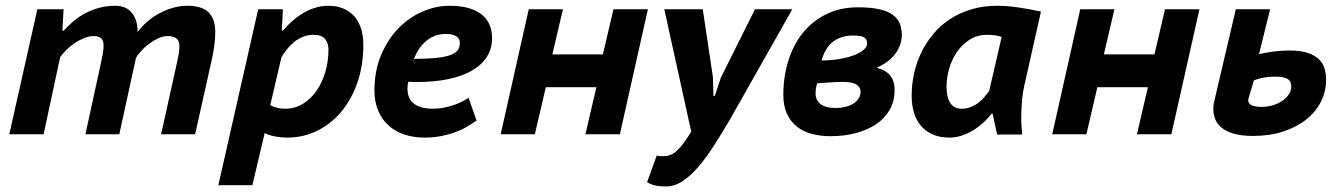

<svg xmlns="http://www.w3.org/2000/svg" viewBox="-20 -472 4713 675"><path d="M280.3 0 332.5 -239.7Q337.9 -263.2 341.1 -281Q344.2 -298.8 344.2 -311.5Q344.2 -328.6 336.2 -336.9Q328.1 -345.2 309.6 -345.2Q292 -345.2 274.2 -337.6Q256.3 -330.1 240.5 -319.1Q224.6 -308.1 211.7 -294.9Q198.7 -281.7 191.4 -271L133.3 0H12.7L111.3 -439.5H203.6L199.2 -364.7H202.6V-362.8Q217.8 -379.9 236.6 -396Q255.4 -412.1 278.3 -424.6Q301.3 -437 327.9 -444.3Q354.5 -451.7 385.3 -451.7Q423.3 -451.7 443.6 -426.8Q463.9 -401.9 463.9 -359.4Q478 -378.9 497.6 -395.8Q517.1 -412.6 540 -425Q563 -437.5 588.1 -444.6Q613.3 -451.7 638.2 -451.7Q660.6 -451.7 679 -447Q697.3 -442.4 710 -431.6Q722.7 -420.9 729.7 -403.1Q736.8 -385.3 736.8 -358.9Q736.8 -336.9 733.6 -312.7Q730.5 -288.6 724.1 -260.3L666 0H546.4L602.5 -253.4Q610.8 -289.6 610.8 -311Q610.8 -345.2 569.3 -345.2Q553.7 -345.2 536.6 -337.4Q519.5 -329.6 504.2 -318.1Q488.8 -306.6 476.6 -293.2Q464.4 -279.8 458 -268.6L399.4 0Z M887.7 -439.5H974.6L970.7 -364.7H974.6Q988.3 -380.4 1005.1 -395.8Q1022 -411.1 1041.7 -423.6Q1061.5 -436 1085 -443.8Q1108.4 -451.7 1135.7 -451.7Q1161.1 -451.7 1183.1 -443.6Q1205.1 -435.5 1221.7 -418.9Q1238.3 -402.3 1247.8 -376.2Q1257.3 -350.1 1257.3 -314.5Q1257.3 -242.2 1236.6 -182.1Q1215.8 -122.1 1179.7 -79.1Q1143.6 -36.1 1095 -12.2Q1046.4 11.7 990.7 11.7Q966.3 11.7 944.1 7.1Q921.9 2.4 910.6 -4.4L867.2 179.2H747.6ZM930.2 -102.5Q951.2 -89.8 983.4 -89.8Q1016.6 -89.8 1044.4 -106.7Q1072.3 -123.5 1092.3 -152.1Q1112.3 -180.7 1123.5 -218.3Q1134.8 -255.9 1134.8 -296.9Q1134.8 -320.3 1122.8 -335Q1110.8 -349.6 1083 -349.6Q1062 -349.6 1044.7 -342.5Q1027.3 -335.4 1013.4 -324Q999.5 -312.5 988.8 -298.8Q978 -285.2 970.2 -272V-273.9Z M1655.3 -48.3Q1639.6 -37.1 1620.8 -26.1Q1602.1 -15.1 1579.3 -6.8Q1556.6 1.5 1530 6.6Q1503.4 11.7 1472.7 11.7Q1433.1 11.7 1400.4 0.5Q1367.7 -10.7 1344.7 -32Q1321.8 -53.2 1309.1 -84Q1296.4 -114.7 1296.4 -153.8Q1296.4 -222.2 1319.3 -277.3Q1342.3 -332.5 1379.6 -371.3Q1417 -410.2 1464.4 -430.9Q1511.7 -451.7 1561 -451.7Q1601.6 -451.7 1629.9 -442.9Q1658.2 -434.1 1676 -418.7Q1693.8 -403.3 1701.9 -382.8Q1710 -362.3 1710 -338.4Q1710 -300.8 1691.4 -272Q1672.9 -243.2 1638.4 -223.4Q1604 -203.6 1554.9 -193.6Q1505.9 -183.6 1445.3 -183.6Q1438.5 -183.6 1431.4 -183.8Q1424.3 -184.1 1416 -184.6Q1413.6 -179.2 1413.1 -172.4Q1412.6 -165.5 1412.6 -160.2Q1412.6 -124.5 1435.8 -107.2Q1459 -89.8 1501 -89.8Q1522.5 -89.8 1542 -93.8Q1561.5 -97.7 1577.9 -103.5Q1594.2 -109.4 1606.7 -116Q1619.1 -122.6 1627.4 -127.9ZM1545.4 -352.5Q1525.4 -352.5 1508.5 -345.9Q1491.7 -339.4 1477.8 -327.6Q1463.9 -315.9 1453.1 -299.8Q1442.4 -283.7 1435.1 -265.1Q1480.5 -265.1 1511.2 -268.1Q1542 -271 1561 -277.6Q1580.1 -284.2 1588.4 -294.7Q1596.7 -305.2 1596.7 -319.8Q1596.7 -324.7 1595.2 -330.6Q1593.8 -336.4 1588.4 -341.3Q1583 -346.2 1573 -349.4Q1563 -352.5 1545.4 -352.5Z M2076.7 -165.5H1898.9L1860.4 0H1740.2L1838.9 -439.5H1959L1921.9 -280.8H2099.6L2136.7 -439.5H2257.8L2159.2 0H2038.1Z M2486.3 -201.2 2488.3 -134.3H2492.7L2514.6 -199.7L2634.3 -439.5H2765.6L2543 -46.4Q2516.1 -1 2489.5 40.5Q2462.9 82 2435.8 113.8Q2408.7 145.5 2380.1 164.6Q2351.6 183.6 2321.3 183.6Q2300.3 183.6 2284.4 180.2Q2268.6 176.8 2254.9 168.5L2289.1 74.2Q2293 76.7 2299.1 76.9Q2305.2 77.1 2312 77.1Q2324.2 77.1 2335 73.5Q2345.7 69.8 2356.9 60.3Q2368.2 50.8 2380.9 34.2Q2393.6 17.6 2410.2 -8.8L2315.4 -439.5H2450.7Z M2733.9 -138.7Q2733.9 -201.7 2751.2 -257.8Q2768.6 -314 2802 -355.7Q2835.4 -397.5 2884.5 -421.9Q2933.6 -446.3 2997.1 -446.3Q3040 -446.3 3069.6 -439.9Q3099.1 -433.6 3116.9 -421.1Q3134.8 -408.7 3142.6 -390.6Q3150.4 -372.6 3150.4 -349.1Q3150.4 -330.1 3143.8 -312.5Q3137.2 -294.9 3125.2 -280Q3113.3 -265.1 3096.9 -253.4Q3080.6 -241.7 3061.5 -233.9Q3091.8 -226.6 3108.4 -208Q3125 -189.5 3125 -154.3Q3125 -116.2 3107.9 -86.2Q3090.8 -56.2 3060.5 -35.6Q3030.3 -15.1 2989 -4.2Q2947.8 6.8 2899.9 6.8Q2864.7 6.8 2834.2 -1.2Q2803.7 -9.3 2781.5 -26.9Q2759.3 -44.4 2746.6 -72Q2733.9 -99.6 2733.9 -138.7ZM2853 -179.2Q2849.1 -166.5 2848.1 -158.2Q2847.2 -149.9 2847.2 -144Q2847.2 -118.7 2865.5 -105.5Q2883.8 -92.3 2917.5 -92.3Q2935.5 -92.3 2951.7 -96.2Q2967.8 -100.1 2979.7 -107.4Q2991.7 -114.7 2998.5 -125.5Q3005.4 -136.2 3005.4 -149.9Q3005.4 -164.6 2991.5 -174.3Q2977.5 -184.1 2941.9 -184.1Q2928.7 -184.1 2915.8 -183.3Q2902.8 -182.6 2890.9 -181.9Q2878.9 -181.2 2869.1 -180.4Q2859.4 -179.7 2853 -179.2ZM2868.2 -259.3Q2906.2 -259.8 2936 -265.4Q2965.8 -271 2986.3 -279.5Q3006.8 -288.1 3017.6 -298.1Q3028.3 -308.1 3028.3 -317.9Q3028.3 -324.7 3026.6 -330.1Q3024.9 -335.4 3019.8 -339.4Q3014.6 -343.3 3004.9 -345.2Q2995.1 -347.2 2979 -347.2Q2938.5 -347.2 2910.2 -326.7Q2881.8 -306.2 2868.2 -259.3Z M3582 -175.3Q3575.2 -146 3572.8 -115.5Q3570.3 -85 3570.3 -58.1Q3570.3 -41 3571.5 -24.9Q3572.8 -8.8 3573.7 1H3485.4L3469.7 -72.3H3465.8Q3455.1 -57.6 3439.2 -42.7Q3423.3 -27.8 3404.1 -15.6Q3384.8 -3.4 3362.8 4.2Q3340.8 11.7 3317.4 11.7Q3285.2 11.7 3260.5 1.2Q3235.8 -9.3 3219 -28.3Q3202.1 -47.4 3193.6 -74.7Q3185.1 -102.1 3185.1 -135.7Q3185.1 -173.3 3193.1 -211.7Q3201.2 -250 3217.8 -284.9Q3234.4 -319.8 3259.3 -350.3Q3284.2 -380.9 3317.6 -403.3Q3351.1 -425.8 3393.1 -438.7Q3435.1 -451.7 3485.8 -451.7Q3519.5 -451.7 3560.3 -445.8Q3601.1 -439.9 3639.6 -431.2ZM3361.3 -89.8Q3378.9 -89.8 3393.8 -95.9Q3408.7 -102.1 3420.4 -111.3Q3432.1 -120.6 3441.4 -131.6Q3450.7 -142.6 3457.5 -151.9L3501.5 -342.3Q3490.2 -346.2 3477.1 -347.9Q3463.9 -349.6 3450.2 -349.6Q3415.5 -349.6 3389.2 -332.8Q3362.8 -315.9 3344.5 -289.6Q3326.2 -263.2 3316.9 -230.7Q3307.6 -198.2 3307.6 -167Q3307.6 -130.9 3320.6 -110.4Q3333.5 -89.8 3361.3 -89.8Z M4015.6 -165.5H3837.9L3799.3 0H3679.2L3777.8 -439.5H3897.9L3860.8 -280.8H4038.6L4075.7 -439.5H4196.8L4098.1 0H3977.1Z M4370.6 -130.4Q4369.1 -125 4368.7 -123.3Q4368.2 -121.6 4368.2 -121.1Q4367.2 -96.2 4415 -96.2Q4434.6 -96.2 4453.4 -101.6Q4472.2 -106.9 4486.8 -116.7Q4501.5 -126.5 4510.5 -139.6Q4519.5 -152.8 4519.5 -168.5Q4519.5 -187 4506.3 -194.8Q4493.2 -202.6 4460 -202.6Q4439.9 -202.6 4420.4 -198.7Q4400.9 -194.8 4388.2 -189.5ZM4406.2 -281.7Q4426.8 -286.6 4455.3 -290.5Q4483.9 -294.4 4513.2 -294.4Q4554.2 -294.4 4579.3 -285.4Q4604.5 -276.4 4618.4 -262Q4632.3 -247.6 4637.2 -229.2Q4642.1 -210.9 4642.1 -191.9Q4642.1 -149.9 4623.5 -113.8Q4605 -77.6 4571 -51Q4537.1 -24.4 4490 -9.3Q4442.9 5.9 4385.7 5.9Q4344.7 5.9 4317.9 -2Q4291 -9.8 4274.9 -22.9Q4258.8 -36.1 4252.2 -53.2Q4245.6 -70.3 4245.6 -88.9Q4245.6 -99.6 4247.1 -108.4L4324.7 -439.5H4445.3Z"/></svg>

Font: PT Astra Sans
Style: Bold Italic
Weight: 700
Italic angle: -16°
Designer: A.Korolkova, I. Chaeva
Foundry: ParaType Ltd
Version: Version 1.002W